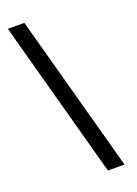

<svg xmlns="http://www.w3.org/2000/svg" viewBox="-176 -851 783 1099"><g transform="rotate(-20 215.0 -302.0)"><path d="M383 177H282L21 -781H121.5Z"/></g></svg>

Font: Merriweather 20pt
Style: Bold
Weight: 700
Version: Version 2.100